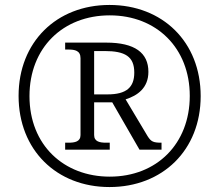

<svg xmlns="http://www.w3.org/2000/svg" viewBox="-20 -745 885 775"><path d="M422 10C636 10 790 -139 790 -357C790 -576 636 -725 422 -725C208 -725 55 -575 55 -358C55 -139 209 10 422 10ZM423 -32C238 -32 99 -159 99 -357C99 -552 234 -683 423 -683C612 -683 746 -551 746 -358C746 -165 613 -32 423 -32ZM243 -141H423V-169H409C383 -169 360 -173 360 -200V-332H433L543 -141H632V-169C599 -169 590 -173 576 -195L487 -344C535 -359 579 -390 579 -455C579 -532 524 -573 409 -573H243V-545H256C282 -545 305 -541 305 -510V-200C305 -173 282 -169 256 -169H243ZM414 -364H360V-539H402C485 -539 522 -517 522 -452C522 -393 491 -364 414 -364Z"/></svg>

Font: Noto Serif Lao Light
Style: Regular
Weight: 300
Designer: Monotype Design Team
Foundry: Monotype Imaging Inc.
Version: Version 2.003